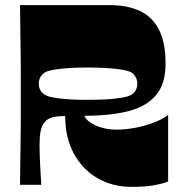

<svg xmlns="http://www.w3.org/2000/svg" viewBox="-20 -720 711 748"><path d="M58 0Q59 -72 59.5 -118Q60 -164 60.5 -194.5Q61 -225 61 -247.5Q61 -270 61 -293.5Q61 -317 61 -350Q61 -383 61 -406.5Q61 -430 61 -452.5Q61 -475 60.5 -505.5Q60 -536 59.5 -582Q59 -628 58 -700H408Q475 -700 523.5 -678Q572 -656 598.5 -606Q625 -556 625 -472Q625 -394 588.5 -350Q552 -306 482 -287.5Q412 -269 309 -269Q312 -259 323 -249.5Q334 -240 351 -232Q368 -224 389 -219.5Q410 -215 433 -215Q470 -215 508.5 -222.5Q547 -230 580.5 -243Q614 -256 635 -272V-13Q616 -5 581.5 1.5Q547 8 492 8Q419 8 360.5 -25.5Q302 -59 268 -121Q234 -183 234 -268Q215 -268 200 -266Q185 -264 173.5 -259Q162 -254 154 -244Q142 -230 138 -207.5Q134 -185 134 -152Q134 -135 135 -106Q136 -77 138 -47.5Q140 -18 141 0ZM318 -331Q382 -331 421 -335Q460 -339 479 -345Q493 -350 500.5 -357.5Q508 -365 511.5 -374.5Q515 -384 515 -394Q515 -404 511.5 -413.5Q508 -423 500.5 -431Q493 -439 479 -443Q467 -447 445.5 -450Q424 -453 392.5 -455Q361 -457 318 -457Q280 -457 250.5 -455Q221 -453 200.5 -450Q180 -447 167 -443Q154 -439 146 -431Q138 -423 134.5 -413.5Q131 -404 131 -394Q131 -384 134.5 -374.5Q138 -365 146 -357.5Q154 -350 167 -345Q180 -341 200.5 -338Q221 -335 250.5 -333Q280 -331 318 -331Z"/></svg>

Font: Ojuju ExtraLight ExtraBold
Style: Regular
Weight: 800
Version: Version 1.000